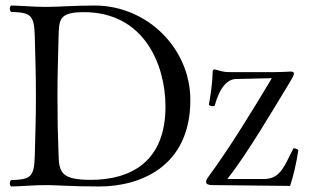

<svg xmlns="http://www.w3.org/2000/svg" viewBox="-20 -670 1147 695"><path d="M756 -419C754 -419 750 -415 750 -413C749 -370 744 -337 736 -290C744 -286 746 -284 757 -287C776 -357 805 -383.3 834 -384L964 -387C899 -278 809 -131 735 -31C727 -20 726 -16 726 -11C726 -4 734 -0.1 748 0L1030 3C1041 -29 1053 -79 1060 -127C1054 -131 1053 -133 1042 -133L1028 -105C1004 -55 985 -22 935 -22H803C874 -112 968 -272 1027 -369C1042 -393 1044 -400 1044 -404C1044 -408 1040 -411 1033 -411C1028 -411 1001 -409 973 -409H812C781 -409 773 -416 756 -419ZM192 -109C189 -191 188 -237 188 -320C188 -403 190 -452 192 -536C194 -598 192 -626 284 -626C500 -626 579 -438 579 -284C579 -82 450 -19 309 -19C201 -19 194 -47 192 -109ZM148 -645C98 -645 70 -649 20 -650C14 -644 14 -633 20 -627C90 -624 104 -619 106 -536C108 -453 110 -404 110 -321C110 -238 108 -192 106 -109C104 -26 90 -21 20 -18C14 -12 14 -1 20 5C69 4 99 0 150 0C186 0 237 5 340 5C481 5 669 -62 669 -308C669 -494 514 -650 322 -650C254 -650 186 -645 148 -645Z"/></svg>

Font: Libertinus Serif Display
Style: Regular
Weight: 400
Designer: Philipp H. Poll
Foundry: Khaled Hosny
Version: Version 6.1